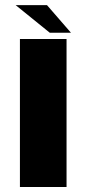

<svg xmlns="http://www.w3.org/2000/svg" viewBox="-20 -746 364 766"><path d="M59.5 0V-590.5H245.5V0ZM178.5 -615.5 42.5 -725.5H167.5L263 -615.5Z"/></svg>

Font: Anybody ExtraExpanded Regular
Style: Bold
Weight: 700
Width: 8
Designer: Tyler Finck
Foundry: Etcetera Type Company
Version: Version 1.010; ttfautohint (v1.8.3) -l 8 -r 50 -G 200 -x 14 